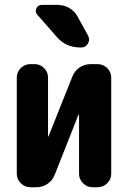

<svg xmlns="http://www.w3.org/2000/svg" viewBox="-20 -790 540 810"><path d="M222.7 -769.5Q249 -769.5 272 -756.3Q294.9 -743.2 307.6 -719.7L351.6 -639.6Q360.4 -623 351.1 -606.4Q341.8 -589.8 323.2 -589.8H317.4Q259.8 -589.8 221.7 -631.8L137.7 -727.5Q127 -739.3 133.3 -754.4Q139.6 -769.5 157.2 -769.5ZM391.6 -519.5Q415 -519.5 432.1 -502.9Q449.2 -486.3 449.2 -462.9V-56.6Q449.2 -33.2 432.1 -16.6Q415 0 391.6 0H370.1Q346.7 0 330.1 -17.1Q313.5 -34.2 313.5 -56.6V-304.7Q313.5 -305.7 312 -305.7Q310.5 -305.7 310.5 -304.7L210.9 -52.7Q201.2 -28.3 180.2 -14.2Q159.2 0 132.8 0H108.4Q85 0 67.9 -17.1Q50.8 -34.2 50.8 -56.6V-462.9Q50.8 -486.3 67.9 -502.9Q85 -519.5 108.4 -519.5H126Q149.4 -519.5 166 -502.9Q182.6 -486.3 182.6 -462.9V-214.8Q182.6 -213.9 183.6 -213.9Q184.6 -213.9 184.6 -214.8L285.2 -466.8Q294.9 -491.2 315.9 -505.4Q336.9 -519.5 363.3 -519.5Z"/></svg>

Font: Rounded Mgen+ 2m bold
Style: Bold
Weight: 700
Designer: [Source Han Sans]
Ryoko NISHIZUKA  (kana & ideographs); Paul D. Hunt (Latin, Greek & Cyrillic); Wenlong ZHANG  (bopomofo
Version: Version 1.059.20150602